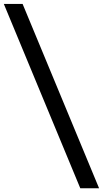

<svg xmlns="http://www.w3.org/2000/svg" viewBox="-56 -832 535 998"><path d="M361.3 146.5 -36.1 -811.5H61.5L459 146.5Z"/></svg>

Font: Reddit Sans Vanilla SemiBold
Style: Regular
Weight: 600
Designer: Stephen Hutchings
Foundry: Reddit
Version: Version 1.013